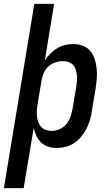

<svg xmlns="http://www.w3.org/2000/svg" viewBox="-52 -755 572 990"><path d="M-32 215 125 -735H227L179 -443Q191 -462 207.5 -478.5Q224 -495 243 -506.5Q262 -518 283.5 -523Q305 -528 326 -528Q352 -528 375.5 -519Q399 -510 414 -491.5Q429 -473 436.5 -449.5Q444 -426 446.5 -401Q449 -376 447 -350Q445 -324 441 -299L421 -179Q418 -156 411 -133.5Q404 -111 393 -90Q382 -69 366.5 -50Q351 -31 330.5 -17.5Q310 -4 287 2Q264 8 242 8Q219 8 197.5 1.5Q176 -5 160.5 -20Q145 -35 135.5 -54.5Q126 -74 122 -96L70 215ZM215 -80Q235 -80 255.5 -89Q276 -98 290 -115Q304 -132 311 -152.5Q318 -173 322 -193L342 -313Q344 -328 345 -342.5Q346 -357 344 -371Q342 -385 337.5 -398.5Q333 -412 323.5 -421.5Q314 -431 300.5 -435.5Q287 -440 272 -440Q253 -440 232.5 -433Q212 -426 196.5 -411.5Q181 -397 173 -377.5Q165 -358 162 -339L142 -219Q139 -203 138 -187Q137 -171 138.5 -156Q140 -141 145 -126.5Q150 -112 160 -101Q170 -90 184.5 -85Q199 -80 215 -80Z"/></svg>

Font: Iosevka Curly Semibold
Style: Italic
Weight: 600
Italic angle: -9°
Monospace: yes
Designer: Belleve Invis
Foundry: Belleve Invis
Version: Version 22.1.2; ttfautohint (v1.8.4)